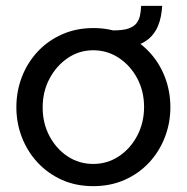

<svg xmlns="http://www.w3.org/2000/svg" viewBox="-20 -627 639 657"><path d="M299 10Q240 10 192 -11.5Q144 -33 109 -70.5Q74 -108 55 -157Q36 -206 36 -260Q36 -315 55 -364Q74 -413 109 -450.5Q144 -488 192.5 -509.5Q241 -531 300 -531Q358 -531 406 -509.5Q454 -488 489.5 -450.5Q525 -413 544 -364Q563 -315 563 -260Q563 -206 544 -157Q525 -108 490 -70.5Q455 -33 406.5 -11.5Q358 10 299 10ZM126 -259Q126 -205 149.5 -161Q173 -117 212 -91.5Q251 -66 299 -66Q347 -66 386.5 -92Q426 -118 449.5 -162.5Q473 -207 473 -261Q473 -315 449.5 -359Q426 -403 386.5 -429Q347 -455 299 -455Q251 -455 212 -428.5Q173 -402 149.5 -358Q126 -314 126 -259ZM364 -459 366 -523Q401 -523 418.5 -529Q436 -535 446 -546Q456 -559 459 -573.5Q462 -588 463 -607H535Q534 -589 530.5 -571Q527 -553 520 -536.5Q513 -520 500 -505Q487 -490 466.5 -479.5Q446 -469 420 -464Q394 -459 364 -459Z"/></svg>

Font: Raleway Thin Medium
Style: Regular
Weight: 500
Version: Version 4.026